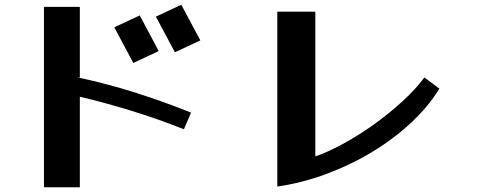

<svg xmlns="http://www.w3.org/2000/svg" viewBox="-20 -718 2040 808"><path d="M743 -698 823 -548 716 -498 636 -648ZM165 70V-689H316V-392H308Q369 -379 431.5 -362.5Q494 -346 555 -326.5Q616 -307 674 -286Q732 -265 784 -244L754 -174Q646 -217 534 -251.5Q422 -286 316 -311V70ZM568 -653 648 -503 541 -453 461 -603Z M1307 -60Q1358 -77 1422.5 -112Q1487 -147 1551 -192.5Q1615 -238 1672 -290Q1729 -342 1766 -392L1829 -345Q1784 -271 1711.5 -203Q1639 -135 1548.5 -80Q1458 -25 1355 13.5Q1252 52 1147 67V-669H1307Z"/></svg>

Font: Cafe24 ClassicType
Style: Regular
Weight: 400
Designer: Cafe24 thkim, hmlim, mnelim & 4IR
Foundry: Cafe24
Version: Version 1.000